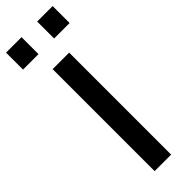

<svg xmlns="http://www.w3.org/2000/svg" viewBox="-322 -905 912 912"><g transform="rotate(-45 134.5 -448.5)"><path d="M79 0V-685H190V0ZM-22 -783V-897H82V-783ZM187 -783V-897H291V-783Z"/></g></svg>

Font: TitilliumWebSemiBold
Style: Bold
Weight: 600
Version: Version 1.001;PS 57.000;hotconv 1.0.70;makeotf.lib2.5.55311